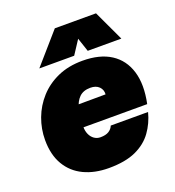

<svg xmlns="http://www.w3.org/2000/svg" viewBox="-143 -901 936 1025"><g transform="rotate(-20 325.0 -388.0)"><path d="M301 12Q221 12 160 -17Q99 -46 65 -103.5Q31 -161 31 -245Q31 -308 53 -367Q75 -426 117.5 -473Q160 -520 221.5 -547.5Q283 -575 363 -575Q461 -575 523 -535Q585 -495 608 -420Q631 -345 609 -239H186L214 -363L418 -364Q420 -390 402.5 -407.5Q385 -425 353 -425Q313 -425 290 -402.5Q267 -380 257 -339Q247 -298 247 -242Q247 -218 255.5 -199Q264 -180 279.5 -169Q295 -158 315 -158Q345 -158 362.5 -169Q380 -180 387 -198H599Q584 -139 549.5 -91Q515 -43 455 -15.5Q395 12 301 12ZM133 -615 284 -788H518L599 -615H408L382 -693L331 -615Z"/></g></svg>

Font: Azeret Mono Thin Black
Style: Italic
Weight: 900
Italic angle: -12°
Version: Version 1.002